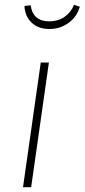

<svg xmlns="http://www.w3.org/2000/svg" viewBox="-20 -781 353 801"><path d="M110 0H76L150 -520H184ZM82 -756 108 -759Q117 -692 186 -692Q222 -692 248.5 -710Q275 -728 289 -761L313 -753Q301 -711 266 -685.5Q231 -660 186 -660Q140 -660 112 -686.5Q84 -713 82 -756Z"/></svg>

Font: FiraGO UltraLight
Style: Italic
Weight: 200
Italic angle: -8°
Designer: bBox Type GmbH
Foundry: bBox Type GmbH
Version: Version 1.001